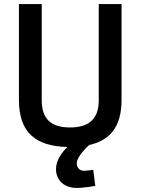

<svg xmlns="http://www.w3.org/2000/svg" viewBox="-20 -712 691 943"><path d="M185 -692H73V-221C73 -60 156 6 311 10C287 33 255 73 255 118C255 176 298 211 356 211C395 211 448 201 448 201L438 122C438 122 403 127 393 127C372 127 357 112 357 89C357 58 407 10 418 0C521 -22 577 -91 577 -221V-692H465V-219C465 -127 416 -86 324 -86C233 -86 185 -126 185 -219Z"/></svg>

Font: RazerF5 SemiBold
Style: Regular
Weight: 600
Foundry: Razer Inc.
Version: Version 2